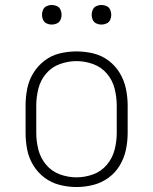

<svg xmlns="http://www.w3.org/2000/svg" viewBox="-20 -745 616 773"><path d="M288 8Q322 8 355.5 -0.5Q389 -9 417 -29.5Q445 -50 462.5 -79.5Q480 -109 487 -142.5Q494 -176 494 -210V-320Q494 -354 487 -387.5Q480 -421 462.5 -450.5Q445 -480 417 -501Q389 -522 355.5 -530Q322 -538 288 -538Q254 -538 220.5 -530Q187 -522 159.5 -501Q132 -480 114 -450.5Q96 -421 89.5 -387.5Q83 -354 83 -320V-210Q83 -176 89.5 -142.5Q96 -109 114 -79.5Q132 -50 159.5 -29.5Q187 -9 220.5 -0.5Q254 8 288 8ZM288 -31Q254 -31 221 -43Q188 -55 165.5 -82Q143 -109 134.5 -142.5Q126 -176 126 -210V-320Q126 -354 134.5 -388Q143 -422 165.5 -448.5Q188 -475 221 -487Q254 -499 288 -499Q322 -499 355 -487Q388 -475 410.5 -448.5Q433 -422 441.5 -388Q450 -354 450 -320V-210Q450 -176 441.5 -142.5Q433 -109 410.5 -82Q388 -55 355 -43Q322 -31 288 -31ZM388 -646Q399 -646 409 -650.5Q419 -655 423.5 -665Q428 -675 428 -685Q428 -696 423.5 -706Q419 -716 409 -720.5Q399 -725 388 -725Q378 -725 368 -720.5Q358 -716 353.5 -706Q349 -696 349 -685Q349 -675 353.5 -665Q358 -655 368 -650.5Q378 -646 388 -646ZM188 -646Q199 -646 209 -650.5Q219 -655 223.5 -665Q228 -675 228 -685Q228 -696 223.5 -706Q219 -716 209 -720.5Q199 -725 188 -725Q178 -725 168 -720.5Q158 -716 153.5 -706Q149 -696 149 -685Q149 -675 153.5 -665Q158 -655 168 -650.5Q178 -646 188 -646Z"/></svg>

Font: Iosevka Sparkle Extralight
Style: Regular
Weight: 200
Designer: Belleve Invis
Foundry: Belleve Invis
Version: Version 4.5.0; ttfautohint (v1.8.3)